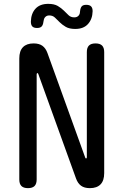

<svg xmlns="http://www.w3.org/2000/svg" viewBox="-20 -965 640 995"><path d="M80 -662Q80 -701 99 -720.5Q118 -740 154 -740Q183 -740 200 -727.5Q217 -715 226 -690L421 -150Q422 -147 423 -145.5Q424 -144 426 -144Q428 -144 429 -145.5Q430 -147 430 -150V-695Q430 -718 441 -729Q452 -740 475 -740Q498 -740 509 -729Q520 -718 520 -695V-68Q520 -29 501 -9.5Q482 10 446 10Q417 10 400 -2.5Q383 -15 374 -40L179 -580Q178 -583 177 -584.5Q176 -586 174 -586Q172 -586 171 -584.5Q170 -583 170 -580V-35Q170 -12 159 -1Q148 10 125 10Q102 10 91 -1Q80 -12 80 -35ZM205 -852Q203 -835 195.5 -827.5Q188 -820 172 -820Q155 -820 147.5 -828Q140 -836 140 -853Q141 -895 164 -920Q187 -945 230 -945Q261 -945 279.5 -934Q298 -923 311 -910Q324 -897 335.5 -886Q347 -875 365 -875Q374 -875 379.5 -878Q385 -881 388.5 -885.5Q392 -890 393.5 -896Q395 -902 395 -908Q397 -925 404 -932.5Q411 -940 427 -940Q444 -940 452 -932Q460 -924 460 -907Q459 -866 436 -840.5Q413 -815 370 -815Q339 -815 320.5 -826Q302 -837 289 -850Q276 -863 264.5 -874Q253 -885 235 -885Q227 -885 221.5 -882Q216 -879 212.5 -874.5Q209 -870 207.5 -864Q206 -858 205 -852Z"/></svg>

Font: Maple Mono
Style: Regular
Weight: 400
Monospace: yes
Designer: subframe7536
Version: Version 7.300